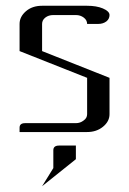

<svg xmlns="http://www.w3.org/2000/svg" viewBox="-20 -458 448 666"><path d="M47.9 0V-15.1Q47.9 -30.8 66.9 -30.8H243.2Q258.3 -30.8 270 -40Q282.2 -48.3 282.2 -62V-188L47.9 -280.8V-375Q47.9 -399.9 69.8 -418.9Q91.8 -438 126 -438H282.2Q314.9 -438 336.9 -428.7Q359.9 -418.9 359.9 -405.8Q359.9 -392.6 349.1 -383.8Q337.4 -375 320.8 -375H282.2Q282.2 -388.2 270.5 -397Q258.8 -405.8 243.2 -405.8H165Q148.4 -405.8 137.2 -397Q126 -388.2 126 -375V-280.8L359.9 -188V-62Q359.9 -36.6 336.9 -18.1Q314.5 0 282.2 0ZM126 188 165 125V63Q165 46.9 185.1 46.9H243.2V94.2Z"/></svg>

Font: Hhenum
Style: Regular
Weight: 400
Designer: T. Christopher White
Version: Version 1.0